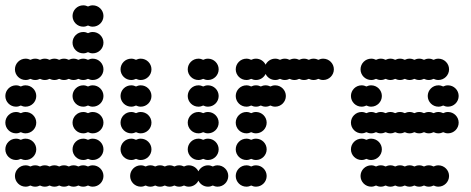

<svg xmlns="http://www.w3.org/2000/svg" viewBox="-20 -700 1768 720"><path d="M36 -40C36 -18 54 0 76 0C82.5 0 88.6 -1.6 94 -4.3C99.4 -1.6 105.5 0 112 0C118.5 0 124.6 -1.6 130 -4.3C135.4 -1.6 141.5 0 148 0C154.5 0 160.6 -1.6 166 -4.3C171.4 -1.6 177.5 0 184 0C190.5 0 196.6 -1.6 202 -4.3C207.4 -1.6 213.5 0 220 0C226.5 0 232.6 -1.6 238 -4.3C243.4 -1.6 249.5 0 256 0C262.5 0 268.6 -1.6 274 -4.3C279.4 -1.6 285.5 0 292 0C298.5 0 304.6 -1.6 310 -4.3C315.4 -1.6 321.5 0 328 0C350 0 368 -18 368 -40C368 -62 350 -80 328 -80C321.5 -80 315.4 -78.4 310 -75.7C304.6 -78.4 298.5 -80 292 -80C285.5 -80 279.4 -78.4 274 -75.7C268.6 -78.4 262.5 -80 256 -80C249.5 -80 243.4 -78.4 238 -75.7C232.6 -78.4 226.5 -80 220 -80C213.5 -80 207.4 -78.4 202 -75.7C196.6 -78.4 190.5 -80 184 -80C177.5 -80 171.4 -78.4 166 -75.7C160.6 -78.4 154.5 -80 148 -80C141.5 -80 135.4 -78.4 130 -75.7C124.6 -78.4 118.5 -80 112 -80C105.5 -80 99.4 -78.4 94 -75.7C88.6 -78.4 82.5 -80 76 -80C54 -80 36 -62 36 -40ZM252 -140C252 -118 270 -100 292 -100C298.5 -100 304.6 -101.6 310 -104.3C315.4 -101.6 321.5 -100 328 -100C350 -100 368 -118 368 -140C368 -162 350 -180 328 -180C321.5 -180 315.4 -178.4 310 -175.7C304.6 -178.4 298.5 -180 292 -180C270 -180 252 -162 252 -140ZM0 -140C0 -118 18 -100 40 -100C46.5 -100 52.6 -101.6 58 -104.3C63.4 -101.6 69.5 -100 76 -100C98 -100 116 -118 116 -140C116 -162 98 -180 76 -180C69.5 -180 63.4 -178.4 58 -175.7C52.6 -178.4 46.5 -180 40 -180C18 -180 0 -162 0 -140ZM252 -240C252 -218 270 -200 292 -200C298.5 -200 304.6 -201.6 310 -204.3C315.4 -201.6 321.5 -200 328 -200C350 -200 368 -218 368 -240C368 -262 350 -280 328 -280C321.5 -280 315.4 -278.4 310 -275.7C304.6 -278.4 298.5 -280 292 -280C270 -280 252 -262 252 -240ZM0 -240C0 -218 18 -200 40 -200C46.5 -200 52.6 -201.6 58 -204.3C63.4 -201.6 69.5 -200 76 -200C98 -200 116 -218 116 -240C116 -262 98 -280 76 -280C69.5 -280 63.4 -278.4 58 -275.7C52.6 -278.4 46.5 -280 40 -280C18 -280 0 -262 0 -240ZM252 -340C252 -318 270 -300 292 -300C298.5 -300 304.6 -301.6 310 -304.3C315.4 -301.6 321.5 -300 328 -300C350 -300 368 -318 368 -340C368 -362 350 -380 328 -380C321.5 -380 315.4 -378.4 310 -375.7C304.6 -378.4 298.5 -380 292 -380C270 -380 252 -362 252 -340ZM0 -340C0 -318 18 -300 40 -300C46.5 -300 52.6 -301.6 58 -304.3C63.4 -301.6 69.5 -300 76 -300C98 -300 116 -318 116 -340C116 -362 98 -380 76 -380C69.5 -380 63.4 -378.4 58 -375.7C52.6 -378.4 46.5 -380 40 -380C18 -380 0 -362 0 -340ZM36 -440C36 -418 54 -400 76 -400C82.5 -400 88.6 -401.6 94 -404.3C99.4 -401.6 105.5 -400 112 -400C118.5 -400 124.6 -401.6 130 -404.3C135.4 -401.6 141.5 -400 148 -400C154.5 -400 160.6 -401.6 166 -404.3C171.4 -401.6 177.5 -400 184 -400C190.5 -400 196.6 -401.6 202 -404.3C207.4 -401.6 213.5 -400 220 -400C226.5 -400 232.6 -401.6 238 -404.3C243.4 -401.6 249.5 -400 256 -400C262.5 -400 268.6 -401.6 274 -404.3C279.4 -401.6 285.5 -400 292 -400C298.5 -400 304.6 -401.6 310 -404.3C315.4 -401.6 321.5 -400 328 -400C350 -400 368 -418 368 -440C368 -462 350 -480 328 -480C321.5 -480 315.4 -478.4 310 -475.7C304.6 -478.4 298.5 -480 292 -480C285.5 -480 279.4 -478.4 274 -475.7C268.6 -478.4 262.5 -480 256 -480C249.5 -480 243.4 -478.4 238 -475.7C232.6 -478.4 226.5 -480 220 -480C213.5 -480 207.4 -478.4 202 -475.7C196.6 -478.4 190.5 -480 184 -480C177.5 -480 171.4 -478.4 166 -475.7C160.6 -478.4 154.5 -480 148 -480C141.5 -480 135.4 -478.4 130 -475.7C124.6 -478.4 118.5 -480 112 -480C105.5 -480 99.4 -478.4 94 -475.7C88.6 -478.4 82.5 -480 76 -480C54 -480 36 -462 36 -440ZM252 -540C252 -518 270 -500 292 -500C298.5 -500 304.6 -501.6 310 -504.3C315.4 -501.6 321.5 -500 328 -500C350 -500 368 -518 368 -540C368 -562 350 -580 328 -580C321.5 -580 315.4 -578.4 310 -575.7C304.6 -578.4 298.5 -580 292 -580C270 -580 252 -562 252 -540ZM252 -640C252 -618 270 -600 292 -600C298.5 -600 304.6 -601.6 310 -604.3C315.4 -601.6 321.5 -600 328 -600C350 -600 368 -618 368 -640C368 -662 350 -680 328 -680C321.5 -680 315.4 -678.4 310 -675.7C304.6 -678.4 298.5 -680 292 -680C270 -680 252 -662 252 -640Z M468 -40C468 -18 486 0 508 0C514.5 0 520.6 -1.6 526 -4.3C531.4 -1.6 537.5 0 544 0C550.5 0 556.6 -1.6 562 -4.3C567.4 -1.6 573.5 0 580 0C586.5 0 592.6 -1.6 598 -4.3C603.4 -1.6 609.5 0 616 0C622.5 0 628.6 -1.6 634 -4.3C639.4 -1.6 645.5 0 652 0C658.5 0 664.6 -1.6 670 -4.3C675.4 -1.6 681.5 0 688 0C703.8 0 717.5 -9.3 724 -22.6C730.5 -9.3 744.2 0 760 0C766.5 0 772.6 -1.6 778 -4.3C783.4 -1.6 789.5 0 796 0C818 0 836 -18 836 -40C836 -62 818 -80 796 -80C789.5 -80 783.4 -78.4 778 -75.7C772.6 -78.4 766.5 -80 760 -80C744.2 -80 730.5 -70.7 724 -57.4C717.5 -70.7 703.8 -80 688 -80C681.5 -80 675.4 -78.4 670 -75.7C664.6 -78.4 658.5 -80 652 -80C645.5 -80 639.4 -78.4 634 -75.7C628.6 -78.4 622.5 -80 616 -80C609.5 -80 603.4 -78.4 598 -75.7C592.6 -78.4 586.5 -80 580 -80C573.5 -80 567.4 -78.4 562 -75.7C556.6 -78.4 550.5 -80 544 -80C537.5 -80 531.4 -78.4 526 -75.7C520.6 -78.4 514.5 -80 508 -80C486 -80 468 -62 468 -40ZM684 -140C684 -118 702 -100 724 -100C730.5 -100 736.6 -101.6 742 -104.3C747.4 -101.6 753.5 -100 760 -100C782 -100 800 -118 800 -140C800 -162 782 -180 760 -180C753.5 -180 747.4 -178.4 742 -175.7C736.6 -178.4 730.5 -180 724 -180C702 -180 684 -162 684 -140ZM432 -140C432 -118 450 -100 472 -100C478.5 -100 484.6 -101.6 490 -104.3C495.4 -101.6 501.5 -100 508 -100C530 -100 548 -118 548 -140C548 -162 530 -180 508 -180C501.5 -180 495.4 -178.4 490 -175.7C484.6 -178.4 478.5 -180 472 -180C450 -180 432 -162 432 -140ZM684 -240C684 -218 702 -200 724 -200C730.5 -200 736.6 -201.6 742 -204.3C747.4 -201.6 753.5 -200 760 -200C782 -200 800 -218 800 -240C800 -262 782 -280 760 -280C753.5 -280 747.4 -278.4 742 -275.7C736.6 -278.4 730.5 -280 724 -280C702 -280 684 -262 684 -240ZM432 -240C432 -218 450 -200 472 -200C478.5 -200 484.6 -201.6 490 -204.3C495.4 -201.6 501.5 -200 508 -200C530 -200 548 -218 548 -240C548 -262 530 -280 508 -280C501.5 -280 495.4 -278.4 490 -275.7C484.6 -278.4 478.5 -280 472 -280C450 -280 432 -262 432 -240ZM684 -340C684 -318 702 -300 724 -300C730.5 -300 736.6 -301.6 742 -304.3C747.4 -301.6 753.5 -300 760 -300C782 -300 800 -318 800 -340C800 -362 782 -380 760 -380C753.5 -380 747.4 -378.4 742 -375.7C736.6 -378.4 730.5 -380 724 -380C702 -380 684 -362 684 -340ZM432 -340C432 -318 450 -300 472 -300C478.5 -300 484.6 -301.6 490 -304.3C495.4 -301.6 501.5 -300 508 -300C530 -300 548 -318 548 -340C548 -362 530 -380 508 -380C501.5 -380 495.4 -378.4 490 -375.7C484.6 -378.4 478.5 -380 472 -380C450 -380 432 -362 432 -340ZM684 -440C684 -418 702 -400 724 -400C730.5 -400 736.6 -401.6 742 -404.3C747.4 -401.6 753.5 -400 760 -400C782 -400 800 -418 800 -440C800 -462 782 -480 760 -480C753.5 -480 747.4 -478.4 742 -475.7C736.6 -478.4 730.5 -480 724 -480C702 -480 684 -462 684 -440ZM432 -440C432 -418 450 -400 472 -400C478.5 -400 484.6 -401.6 490 -404.3C495.4 -401.6 501.5 -400 508 -400C530 -400 548 -418 548 -440C548 -462 530 -480 508 -480C501.5 -480 495.4 -478.4 490 -475.7C484.6 -478.4 478.5 -480 472 -480C450 -480 432 -462 432 -440Z M864 -40C864 -18 882 0 904 0C910.5 0 916.6 -1.6 922 -4.3C927.4 -1.6 933.5 0 940 0C962 0 980 -18 980 -40C980 -62 962 -80 940 -80C933.5 -80 927.4 -78.4 922 -75.7C916.6 -78.4 910.5 -80 904 -80C882 -80 864 -62 864 -40ZM864 -140C864 -118 882 -100 904 -100C910.5 -100 916.6 -101.6 922 -104.3C927.4 -101.6 933.5 -100 940 -100C962 -100 980 -118 980 -140C980 -162 962 -180 940 -180C933.5 -180 927.4 -178.4 922 -175.7C916.6 -178.4 910.5 -180 904 -180C882 -180 864 -162 864 -140ZM864 -240C864 -218 882 -200 904 -200C910.5 -200 916.6 -201.6 922 -204.3C927.4 -201.6 933.5 -200 940 -200C962 -200 980 -218 980 -240C980 -262 962 -280 940 -280C933.5 -280 927.4 -278.4 922 -275.7C916.6 -278.4 910.5 -280 904 -280C882 -280 864 -262 864 -240ZM864 -340C864 -318 882 -300 904 -300C910.5 -300 916.6 -301.6 922 -304.3C927.4 -301.6 933.5 -300 940 -300C946.5 -300 952.6 -301.6 958 -304.3C963.4 -301.6 969.5 -300 976 -300C982.5 -300 988.6 -301.6 994 -304.3C999.4 -301.6 1005.5 -300 1012 -300C1034 -300 1052 -318 1052 -340C1052 -362 1034 -380 1012 -380C1005.5 -380 999.4 -378.4 994 -375.7C988.6 -378.4 982.5 -380 976 -380C969.5 -380 963.4 -378.4 958 -375.7C952.6 -378.4 946.5 -380 940 -380C933.5 -380 927.4 -378.4 922 -375.7C916.6 -378.4 910.5 -380 904 -380C882 -380 864 -362 864 -340ZM864 -440C864 -418 882 -400 904 -400C910.5 -400 916.6 -401.6 922 -404.3C927.4 -401.6 933.5 -400 940 -400C955.8 -400 969.5 -409.3 976 -422.6C982.5 -409.3 996.2 -400 1012 -400C1018.5 -400 1024.6 -401.6 1030 -404.3C1035.4 -401.6 1041.5 -400 1048 -400C1054.5 -400 1060.6 -401.6 1066 -404.3C1071.4 -401.6 1077.5 -400 1084 -400C1090.5 -400 1096.6 -401.6 1102 -404.3C1107.4 -401.6 1113.5 -400 1120 -400C1126.5 -400 1132.6 -401.6 1138 -404.3C1143.4 -401.6 1149.5 -400 1156 -400C1162.5 -400 1168.6 -401.6 1174 -404.3C1179.4 -401.6 1185.5 -400 1192 -400C1214 -400 1232 -418 1232 -440C1232 -462 1214 -480 1192 -480C1185.5 -480 1179.4 -478.4 1174 -475.7C1168.6 -478.4 1162.5 -480 1156 -480C1149.5 -480 1143.4 -478.4 1138 -475.7C1132.6 -478.4 1126.5 -480 1120 -480C1113.5 -480 1107.4 -478.4 1102 -475.7C1096.6 -478.4 1090.5 -480 1084 -480C1077.5 -480 1071.4 -478.4 1066 -475.7C1060.6 -478.4 1054.5 -480 1048 -480C1041.5 -480 1035.4 -478.4 1030 -475.7C1024.6 -478.4 1018.5 -480 1012 -480C996.2 -480 982.5 -470.7 976 -457.4C969.5 -470.7 955.8 -480 940 -480C933.5 -480 927.4 -478.4 922 -475.7C916.6 -478.4 910.5 -480 904 -480C882 -480 864 -462 864 -440Z M1332 -40C1332 -18 1350 0 1372 0C1378.5 0 1384.6 -1.6 1390 -4.3C1395.4 -1.6 1401.5 0 1408 0C1414.5 0 1420.6 -1.6 1426 -4.3C1431.4 -1.6 1437.5 0 1444 0C1450.5 0 1456.6 -1.6 1462 -4.3C1467.4 -1.6 1473.5 0 1480 0C1486.5 0 1492.6 -1.6 1498 -4.3C1503.4 -1.6 1509.5 0 1516 0C1522.5 0 1528.6 -1.6 1534 -4.3C1539.4 -1.6 1545.5 0 1552 0C1558.5 0 1564.6 -1.6 1570 -4.3C1575.4 -1.6 1581.5 0 1588 0C1594.5 0 1600.6 -1.6 1606 -4.3C1611.4 -1.6 1617.5 0 1624 0C1646 0 1664 -18 1664 -40C1664 -62 1646 -80 1624 -80C1617.5 -80 1611.4 -78.4 1606 -75.7C1600.6 -78.4 1594.5 -80 1588 -80C1581.5 -80 1575.4 -78.4 1570 -75.7C1564.6 -78.4 1558.5 -80 1552 -80C1545.5 -80 1539.4 -78.4 1534 -75.7C1528.6 -78.4 1522.5 -80 1516 -80C1509.5 -80 1503.4 -78.4 1498 -75.7C1492.6 -78.4 1486.5 -80 1480 -80C1473.5 -80 1467.4 -78.4 1462 -75.7C1456.6 -78.4 1450.5 -80 1444 -80C1437.5 -80 1431.4 -78.4 1426 -75.7C1420.6 -78.4 1414.5 -80 1408 -80C1401.5 -80 1395.4 -78.4 1390 -75.7C1384.6 -78.4 1378.5 -80 1372 -80C1350 -80 1332 -62 1332 -40ZM1296 -140C1296 -118 1314 -100 1336 -100C1342.5 -100 1348.6 -101.6 1354 -104.3C1359.4 -101.6 1365.5 -100 1372 -100C1394 -100 1412 -118 1412 -140C1412 -162 1394 -180 1372 -180C1365.5 -180 1359.4 -178.4 1354 -175.7C1348.6 -178.4 1342.5 -180 1336 -180C1314 -180 1296 -162 1296 -140ZM1296 -240C1296 -218 1314 -200 1336 -200C1342.5 -200 1348.6 -201.6 1354 -204.3C1359.4 -201.6 1365.5 -200 1372 -200C1378.5 -200 1384.6 -201.6 1390 -204.3C1395.4 -201.6 1401.5 -200 1408 -200C1414.5 -200 1420.6 -201.6 1426 -204.3C1431.4 -201.6 1437.5 -200 1444 -200C1450.5 -200 1456.6 -201.6 1462 -204.3C1467.4 -201.6 1473.5 -200 1480 -200C1486.5 -200 1492.6 -201.6 1498 -204.3C1503.4 -201.6 1509.5 -200 1516 -200C1522.5 -200 1528.6 -201.6 1534 -204.3C1539.4 -201.6 1545.5 -200 1552 -200C1558.5 -200 1564.6 -201.6 1570 -204.3C1575.4 -201.6 1581.5 -200 1588 -200C1594.5 -200 1600.6 -201.6 1606 -204.3C1611.4 -201.6 1617.5 -200 1624 -200C1630.5 -200 1636.6 -201.6 1642 -204.3C1647.4 -201.6 1653.5 -200 1660 -200C1682 -200 1700 -218 1700 -240C1700 -262 1682 -280 1660 -280C1653.5 -280 1647.4 -278.4 1642 -275.7C1636.6 -278.4 1630.5 -280 1624 -280C1617.5 -280 1611.4 -278.4 1606 -275.7C1600.6 -278.4 1594.5 -280 1588 -280C1581.5 -280 1575.4 -278.4 1570 -275.7C1564.6 -278.4 1558.5 -280 1552 -280C1545.5 -280 1539.4 -278.4 1534 -275.7C1528.6 -278.4 1522.5 -280 1516 -280C1509.5 -280 1503.4 -278.4 1498 -275.7C1492.6 -278.4 1486.5 -280 1480 -280C1473.5 -280 1467.4 -278.4 1462 -275.7C1456.6 -278.4 1450.5 -280 1444 -280C1437.5 -280 1431.4 -278.4 1426 -275.7C1420.6 -278.4 1414.5 -280 1408 -280C1401.5 -280 1395.4 -278.4 1390 -275.7C1384.6 -278.4 1378.5 -280 1372 -280C1365.5 -280 1359.4 -278.4 1354 -275.7C1348.6 -278.4 1342.5 -280 1336 -280C1314 -280 1296 -262 1296 -240ZM1584 -340C1584 -318 1602 -300 1624 -300C1630.5 -300 1636.6 -301.6 1642 -304.3C1647.4 -301.6 1653.5 -300 1660 -300C1682 -300 1700 -318 1700 -340C1700 -362 1682 -380 1660 -380C1653.5 -380 1647.4 -378.4 1642 -375.7C1636.6 -378.4 1630.5 -380 1624 -380C1602 -380 1584 -362 1584 -340ZM1296 -340C1296 -318 1314 -300 1336 -300C1342.5 -300 1348.6 -301.6 1354 -304.3C1359.4 -301.6 1365.5 -300 1372 -300C1394 -300 1412 -318 1412 -340C1412 -362 1394 -380 1372 -380C1365.5 -380 1359.4 -378.4 1354 -375.7C1348.6 -378.4 1342.5 -380 1336 -380C1314 -380 1296 -362 1296 -340ZM1332 -440C1332 -418 1350 -400 1372 -400C1378.5 -400 1384.6 -401.6 1390 -404.3C1395.4 -401.6 1401.5 -400 1408 -400C1414.5 -400 1420.6 -401.6 1426 -404.3C1431.4 -401.6 1437.5 -400 1444 -400C1450.5 -400 1456.6 -401.6 1462 -404.3C1467.4 -401.6 1473.5 -400 1480 -400C1486.5 -400 1492.6 -401.6 1498 -404.3C1503.4 -401.6 1509.5 -400 1516 -400C1522.5 -400 1528.6 -401.6 1534 -404.3C1539.4 -401.6 1545.5 -400 1552 -400C1558.5 -400 1564.6 -401.6 1570 -404.3C1575.4 -401.6 1581.5 -400 1588 -400C1594.5 -400 1600.6 -401.6 1606 -404.3C1611.4 -401.6 1617.5 -400 1624 -400C1646 -400 1664 -418 1664 -440C1664 -462 1646 -480 1624 -480C1617.5 -480 1611.4 -478.4 1606 -475.7C1600.6 -478.4 1594.5 -480 1588 -480C1581.5 -480 1575.4 -478.4 1570 -475.7C1564.6 -478.4 1558.5 -480 1552 -480C1545.5 -480 1539.4 -478.4 1534 -475.7C1528.6 -478.4 1522.5 -480 1516 -480C1509.5 -480 1503.4 -478.4 1498 -475.7C1492.6 -478.4 1486.5 -480 1480 -480C1473.5 -480 1467.4 -478.4 1462 -475.7C1456.6 -478.4 1450.5 -480 1444 -480C1437.5 -480 1431.4 -478.4 1426 -475.7C1420.6 -478.4 1414.5 -480 1408 -480C1401.5 -480 1395.4 -478.4 1390 -475.7C1384.6 -478.4 1378.5 -480 1372 -480C1350 -480 1332 -462 1332 -440Z"/></svg>

Font: Dotrice Condensed
Style: Bold
Weight: 700
Width: 2
Monospace: yes
Designer: Paul Flo Williams
Foundry: His Deeds Are Dust
Version: Version 1.001